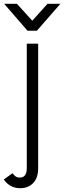

<svg xmlns="http://www.w3.org/2000/svg" viewBox="-61 -731 338 1011"><path d="M-41 214 5 181Q12 191 20.5 197.5Q29 204 43 204Q80 204 80 155V-501H140V155Q140 205 114 232.5Q88 260 45 260Q17 260 -5 247.5Q-27 235 -41 214ZM-39 -711H28L109 -622L189 -711H257L133 -569H84Z"/></svg>

Font: Bellota
Style: Regular
Weight: 400
Designer: Kemie Guaida
Foundry: Kemie Guaida
Version: Version 4.001